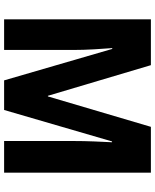

<svg xmlns="http://www.w3.org/2000/svg" viewBox="70 -824 754 934"><g transform="rotate(90 447.0 -357.0)"><path d="M371 0 218 -526H214Q217 -489 220 -437Q223 -385 223 -338V0H74V-714H297L446 -213H449L597 -714H820V0H666V-341Q666 -386 668 -437.5Q670 -489 672 -525H668L515 0Z"/></g></svg>

Font: Noto Sans Hebrew SemiCondensed ExtraBold
Style: Regular
Weight: 800
Width: 4
Designer: Monotype Design Team
Foundry: Monotype Imaging Inc.
Version: Version 2.004; ttfautohint (v1.8.4.7-5d5b)